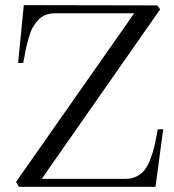

<svg xmlns="http://www.w3.org/2000/svg" viewBox="-20 -721 672 741"><path d="M42 -19 53.2 0H580.1L609.9 -222.2H588.9Q582 -183.6 576.2 -158.2Q570.3 -132.8 560.3 -106.4Q550.3 -80.1 538.1 -64.9Q525.9 -49.8 507.3 -40.3Q488.8 -30.8 464.8 -30.8H141.1L598.1 -685.1L586.9 -700.2L71.8 -701.2V-700.2L49.8 -478H69.8Q75.2 -509.8 79.8 -531.7Q84.5 -553.7 91.6 -577.6Q98.6 -601.6 107.4 -616.7Q116.2 -631.8 128.4 -644.8Q140.6 -657.7 157 -663.8Q173.3 -669.9 193.8 -669.9H498Z"/></svg>

Font: Ortica Linear Light
Style: Regular
Weight: 300
Designer: Benedetta Bovani
Foundry: Collletttivo
Version: Version 2.000;Glyphs 3.1.2 (3151)